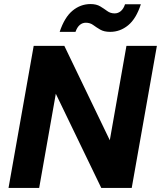

<svg xmlns="http://www.w3.org/2000/svg" viewBox="-20 -926 793 946"><path d="M22 0 146 -700H297L521 -235L603 -700H753L629 0H479L255 -464L173 0ZM274 -769Q298 -841 337.5 -873.5Q377 -906 426 -906Q455 -906 474 -894.5Q493 -883 508.5 -871.5Q524 -860 545 -860Q562 -860 575.5 -871.5Q589 -883 596 -905H674Q651 -834 611.5 -801.5Q572 -769 523 -769Q493 -769 474 -780Q455 -791 439.5 -802.5Q424 -814 403 -814Q386 -814 373 -803Q360 -792 352 -769Z"/></svg>

Font: DM Sans 17pt Black
Style: Italic
Weight: 900
Italic angle: -10°
Version: Version 4.004;gftools[0.9.30]